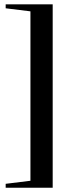

<svg xmlns="http://www.w3.org/2000/svg" viewBox="-20 -752 344 880"><path d="M221.5 -732V108.5H6V90.5L119.5 76.5V-700L6 -714V-732Z"/></svg>

Font: Newsreader Display
Style: Bold
Weight: 700
Designer: Hugues Gentile
Foundry: Production Type
Version: Version 1.001